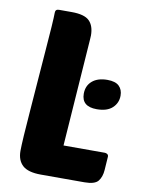

<svg xmlns="http://www.w3.org/2000/svg" viewBox="-81 -767 614 824"><g transform="rotate(10 225.5 -355.0)"><path d="M155 0Q99 0 75 -22Q51 -44 51 -85Q51 -105 54 -153.5Q57 -202 62 -264Q67 -326 72 -395Q77 -464 82 -525Q87 -586 90 -632Q93 -678 93 -695Q93 -710 109 -710H164Q220 -710 241.5 -688.5Q263 -667 263 -625Q263 -620 262.5 -616Q262 -612 262 -607L229 -140H409Q415 -140 420 -136.5Q425 -133 425 -126L421 -67Q419 -37 404.5 -18.5Q390 0 345 0ZM276 -374Q276 -409 300 -429.5Q324 -450 366 -450Q401 -450 417 -434.5Q433 -419 433 -393Q433 -361 410 -339.5Q387 -318 342 -318Q276 -318 276 -374Z"/></g></svg>

Font: PoetsenOne
Style: Regular
Weight: 400
Designer: Rodrigo Fuenzalida, Pablo Impallari
Foundry: Pablo Impallari, Rodrigo Fuenzalida
Version: Version 1.000; ttfautohint (v0.8) -G 200 -r 50